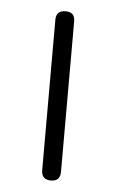

<svg xmlns="http://www.w3.org/2000/svg" viewBox="-42 -503 324 534"><g transform="rotate(5 120.0 -236.0)"><path d="M120 0C120 0 120 0 120 0C102.5 0 93.5 -9 93.5 -26.5C93.5 -26.5 93.5 -26.5 93.5 -26.5C93.5 -26.5 93.5 -446.5 93.5 -446.5C93.5 -464 102.5 -472.5 120 -472.5C120 -472.5 120 -472.5 120 -472.5C137.5 -472.5 146 -464 146 -446.5C146 -446.5 146 -446.5 146 -446.5C146 -446.5 146 -26.5 146 -26.5C146 -9 137.5 0 120 0Z"/></g></svg>

Font: Jura-Fortis-Regular
Style: Regular
Weight: 500
Designer: Daniel Johnson, Alexei Vanyashin, Mirko Velimirovic
Foundry: Daniel Johnson
Version: ""